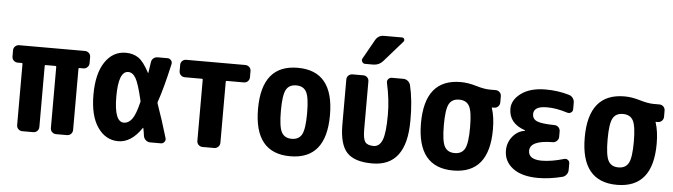

<svg xmlns="http://www.w3.org/2000/svg" viewBox="-48 -964 4096 1168"><g transform="rotate(5 2000.0 -380.5)"><path d="M450.2 -519.5Q464.8 -519.5 475.1 -509.8Q485.4 -500 485.4 -485.4V-448.2Q485.4 -433.6 475.1 -423.3Q464.8 -413.1 450.2 -413.1H425.8Q420.9 -413.1 420.9 -408.2V-35.2Q420.9 -20.5 411.1 -10.3Q401.4 0 385.7 0H320.3Q305.7 0 295.4 -9.8Q285.2 -19.5 285.2 -35.2V-408.2Q285.2 -413.1 280.3 -413.1H219.7Q214.8 -413.1 214.8 -408.2V-35.2Q214.8 -20.5 205.1 -10.3Q195.3 0 179.7 0H114.3Q99.6 0 89.4 -9.8Q79.1 -19.5 79.1 -35.2V-408.2Q79.1 -413.1 74.2 -413.1H49.8Q35.2 -413.1 24.9 -422.9Q14.6 -432.6 14.6 -448.2V-485.4Q14.6 -500 24.9 -509.8Q35.2 -519.5 49.8 -519.5Z M813.5 -238.3Q815.4 -243.2 813.5 -248Q790 -349.6 771 -382.3Q752 -415 724.6 -415Q665 -415 665 -260.3Q665 -105.5 724.6 -105.5Q752 -105.5 773.4 -133.3Q794.9 -161.1 813.5 -238.3ZM918.9 -239.3Q953.1 -143.6 985.4 -34.2Q989.3 -21.5 981 -10.7Q972.7 0 960 0H894.5Q879.9 0 868.2 -9.8Q856.4 -19.5 853.5 -35.2Q852.5 -42 850.1 -58.1Q847.7 -74.2 845.7 -82Q845.7 -83 844.7 -84Q843.8 -85 842.8 -84Q779.3 9.8 700.2 9.8Q623 9.8 574.2 -60.1Q525.4 -129.9 525.4 -259.8Q525.4 -387.7 573.2 -459Q621.1 -530.3 700.2 -530.3Q745.1 -530.3 777.3 -508.3Q809.6 -486.3 843.8 -420.9Q844.7 -419.9 845.7 -419.9Q846.7 -419.9 846.7 -420.9Q850.6 -448.2 856.4 -486.3Q858.4 -501 869.1 -510.3Q879.9 -519.5 894.5 -519.5H955.1Q967.8 -519.5 976.6 -509.3Q985.4 -499 982.4 -485.4Q948.2 -333 918.9 -250Q917 -244.1 918.9 -239.3Z M1429.7 -519.5Q1444.3 -519.5 1454.6 -509.8Q1464.8 -500 1464.8 -485.4V-448.2Q1464.8 -433.6 1455.1 -423.3Q1445.3 -413.1 1429.7 -413.1H1325.2Q1320.3 -413.1 1320.3 -408.2V-35.2Q1320.3 -20.5 1310.1 -10.3Q1299.8 0 1285.2 0H1214.8Q1200.2 0 1189.9 -9.8Q1179.7 -19.5 1179.7 -35.2V-408.2Q1179.7 -413.1 1174.8 -413.1H1070.3Q1055.7 -413.1 1045.4 -422.9Q1035.2 -432.6 1035.2 -448.2V-485.4Q1035.2 -500 1044.9 -509.8Q1054.7 -519.5 1070.3 -519.5Z M1688 -130.4Q1706.1 -96.7 1750 -96.7Q1793.9 -96.7 1812 -130.4Q1830.1 -164.1 1830.1 -260.3Q1830.1 -356.4 1812 -389.6Q1793.9 -422.9 1750 -422.9Q1706.1 -422.9 1688 -389.6Q1669.9 -356.4 1669.9 -260.3Q1669.9 -164.1 1688 -130.4ZM1530.3 -260.3Q1530.3 -530.3 1750 -530.3Q1969.7 -530.3 1969.7 -260.3Q1969.7 9.8 1750 9.8Q1530.3 9.8 1530.3 -260.3Z M2394.5 -519.5Q2410.2 -519.5 2421.9 -510.3Q2433.6 -501 2438.5 -486.3Q2460.9 -391.6 2460 -269.5Q2460 10.7 2250 9.8Q2142.6 9.8 2096.2 -39.6Q2049.8 -88.9 2049.8 -210V-485.4Q2049.8 -500 2060.1 -509.8Q2070.3 -519.5 2085 -519.5H2150.4Q2165 -519.5 2174.8 -509.8Q2184.6 -500 2184.6 -485.4V-192.4Q2184.6 -135.7 2198.2 -116.2Q2211.9 -96.7 2250 -96.7Q2286.1 -96.7 2303.2 -139.6Q2320.3 -182.6 2320.3 -294.9Q2320.3 -386.7 2297.9 -486.3Q2294.9 -499 2303.2 -509.3Q2311.5 -519.5 2325.2 -519.5ZM2254.9 -769.5H2365.2Q2375 -769.5 2378.9 -760.7Q2382.8 -752 2376 -744.1L2263.7 -616.2Q2240.2 -589.8 2205.1 -589.8H2155.3Q2143.6 -589.8 2137.2 -600.6Q2130.9 -611.3 2136.7 -621.1L2203.1 -739.3Q2220.7 -769.5 2254.9 -769.5Z M2683.1 -130.4Q2701.2 -96.7 2745.1 -96.7Q2789.1 -96.7 2807.1 -130.4Q2825.2 -164.1 2825.2 -260.3Q2825.2 -356.4 2807.1 -389.6Q2789.1 -422.9 2745.1 -422.9Q2701.2 -422.9 2683.1 -389.6Q2665 -356.4 2665 -260.3Q2665 -164.1 2683.1 -130.4ZM2960 -500Q2974.6 -500 2984.9 -490.2Q2995.1 -480.5 2995.1 -464.8V-427.7Q2995.1 -413.1 2984.9 -402.8Q2974.6 -392.6 2960 -392.6H2947.3Q2946.3 -392.6 2946.3 -391.6V-390.6Q2947.3 -389.6 2947.3 -388.7Q2964.8 -335 2964.8 -259.8Q2964.8 9.8 2745.1 9.8Q2525.4 9.8 2525.4 -260.3Q2525.4 -530.3 2745.1 -530.3Q2790 -530.3 2840.3 -515.1Q2890.6 -500 2924.8 -500Z M3412.1 -119.1Q3423.8 -123 3434.6 -115.7Q3445.3 -108.4 3445.3 -94.7V-54.7Q3445.3 -39.1 3435.5 -26.4Q3425.8 -13.7 3411.1 -9.8Q3333 9.8 3264.6 9.8Q3164.1 9.8 3109.4 -31.7Q3054.7 -73.2 3054.7 -139.6Q3054.7 -188.5 3085 -225.6Q3115.2 -262.7 3159.2 -268.6Q3160.2 -268.6 3160.2 -269.5Q3160.2 -271.5 3158.2 -272.5Q3060.5 -305.7 3059.6 -394.5Q3059.6 -449.2 3114.7 -489.7Q3169.9 -530.3 3264.6 -530.3Q3337.9 -530.3 3405.3 -510.7Q3420.9 -506.8 3430.7 -494.1Q3440.4 -481.4 3440.4 -464.8V-424.8Q3440.4 -412.1 3429.7 -404.8Q3418.9 -397.5 3406.2 -401.4Q3335.9 -423.8 3280.3 -422.9Q3200.2 -422.9 3200.2 -375Q3200.2 -344.7 3228.5 -332.5Q3256.8 -320.3 3335 -319.3Q3349.6 -319.3 3359.9 -309.1Q3370.1 -298.8 3370.1 -284.2V-250Q3370.1 -236.3 3359.4 -225.6Q3348.6 -214.8 3335 -214.8Q3195.3 -213.9 3195.3 -150.4Q3195.3 -97.7 3275.4 -96.7Q3335.9 -96.7 3412.1 -119.1Z M3683.1 -130.4Q3701.2 -96.7 3745.1 -96.7Q3789.1 -96.7 3807.1 -130.4Q3825.2 -164.1 3825.2 -260.3Q3825.2 -356.4 3807.1 -389.6Q3789.1 -422.9 3745.1 -422.9Q3701.2 -422.9 3683.1 -389.6Q3665 -356.4 3665 -260.3Q3665 -164.1 3683.1 -130.4ZM3960 -500Q3974.6 -500 3984.9 -490.2Q3995.1 -480.5 3995.1 -464.8V-427.7Q3995.1 -413.1 3984.9 -402.8Q3974.6 -392.6 3960 -392.6H3947.3Q3946.3 -392.6 3946.3 -391.6V-390.6Q3947.3 -389.6 3947.3 -388.7Q3964.8 -335 3964.8 -259.8Q3964.8 9.8 3745.1 9.8Q3525.4 9.8 3525.4 -260.3Q3525.4 -530.3 3745.1 -530.3Q3790 -530.3 3840.3 -515.1Q3890.6 -500 3924.8 -500Z"/></g></svg>

Font: Rounded-L Mgen+ 1m bold
Style: Bold
Weight: 700
Designer: [Source Han Sans]
Ryoko NISHIZUKA  (kana & ideographs); Paul D. Hunt (Latin, Greek & Cyrillic); Wenlong ZHANG  (bopomofo
Version: Version 1.059.20150602